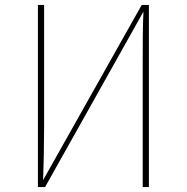

<svg xmlns="http://www.w3.org/2000/svg" viewBox="-20 -755 754 775"><path d="M581 -735H552L154 -28C156 -78 158 -166 158 -237V-735H133V0H162L559 -708C556 -649 556 -573 556 -492V0H581Z"/></svg>

Font: Glow Sans SC Normal Thin
Style: Regular
Weight: 100
Designer: Ryoko NISHIZUKA (kana, bopomofo & ideographs); Paul D. Hunt (Latin, Greek & Cyrillic); Sandoll Communications, Soo-young
Version: Version 0.93